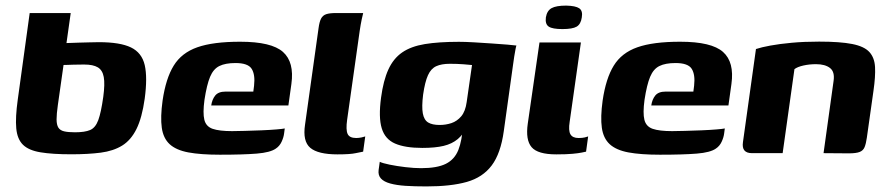

<svg xmlns="http://www.w3.org/2000/svg" viewBox="-20 -552 3203 692"><path d="M237.3 4.1Q168.7 4.1 126.2 -3Q83.6 -10 62.9 -30.2Q42.2 -50.4 38.6 -89.4Q35 -128.4 44 -193L87 -505H234.9L219.6 -396.8Q225.4 -396.8 237.8 -397.4Q250.3 -398.1 266.6 -398.4Q282.8 -398.7 301.2 -399.3Q319.5 -400 336.3 -400Q413 -400 452.1 -381Q491.2 -362 501.6 -317.5Q511.9 -272.9 501.5 -196.1Q491.9 -127.4 471.9 -87.1Q451.9 -46.8 420.3 -27.3Q388.6 -7.8 343.1 -1.8Q297.6 4.1 237.3 4.1ZM250.2 -75.2Q285.8 -75.2 304.9 -83.4Q324 -91.5 334.2 -119Q344.3 -146.4 352.2 -203Q358.5 -249.4 354 -274.3Q349.5 -299.2 332.5 -309.3Q315.6 -319.4 283.5 -319.4Q275.1 -319.4 264 -319.2Q252.9 -319.1 242 -318.8Q231.1 -318.4 222.2 -318.1Q213.3 -317.8 209 -317.8L188.5 -173.4Q183.9 -141.2 183.9 -121.7Q184 -102.2 190.3 -92.1Q196.7 -82 211.3 -78.6Q225.9 -75.2 250.2 -75.2Z M772.5 5.6Q702.9 5.6 658.8 -2.7Q614.7 -11 591.5 -32.3Q568.4 -53.6 563.1 -91.7Q557.7 -129.7 566 -189.7Q577.7 -269.5 606.1 -315.5Q634.4 -361.6 691.2 -381.6Q748 -401.6 845.4 -401.6Q958.6 -401.6 999.9 -364.8Q1041.2 -328.1 1030.2 -249.3L1019.4 -171.9H741.3Q744.3 -193.4 755.7 -207.7Q767.1 -221.9 792.9 -221.9H893L895.7 -243.2Q900.2 -283.3 887 -304Q873.8 -324.8 828.9 -324.8Q792.3 -324.8 770.7 -314.1Q749 -303.5 737.2 -275.2Q725.3 -246.8 717 -192.4Q710.5 -144.6 716.5 -120.3Q722.5 -96 746.4 -87.7Q770.3 -79.4 816.5 -79.4Q833.8 -79.4 862.8 -80.3Q891.8 -81.1 922.8 -82.3Q953.7 -83.6 977.1 -85.6Q1000.4 -87.5 1006.3 -89.1L1003.9 -70.7Q1002.2 -56.8 995 -41.2Q987.8 -25.5 974 -16.4Q954.2 -2.4 905.5 1.6Q856.8 5.6 772.5 5.6Z M1196.3 4.4Q1126.1 4.4 1098.2 -19.3Q1070.4 -42.9 1079.4 -102.6L1128.2 -451Q1131.2 -473.5 1137.2 -485Q1143.2 -496.6 1155.6 -500.8Q1168.1 -505 1191.3 -505H1289Q1287.7 -501.6 1283.8 -482.7Q1279.8 -463.8 1276.5 -441.3L1231.1 -120Q1226.1 -84.4 1232.8 -69.5Q1239.5 -54.6 1263.8 -54.6Q1273.2 -54.6 1283.5 -56.8Q1293.7 -59 1296.4 -60.3L1288.8 -5.4Q1281.8 -4.4 1262 0Q1242.2 4.4 1196.3 4.4Z M1516.8 119.9Q1474.5 119.9 1441.7 117.8Q1408.9 115.6 1386.3 109.3Q1363.8 103.1 1353 91.4Q1342.2 79.7 1344.6 60.8Q1345.6 55.4 1346.8 45.3Q1348 35.3 1348.7 31.2Q1358.5 36.1 1384.2 41.4Q1409.9 46.7 1441.3 50.4Q1472.7 54.1 1497.6 54.1Q1555.2 54.1 1586.7 38.5Q1618.2 22.9 1631.9 -11.3Q1645.5 -45.6 1648.4 -100.1L1665.2 -98.3Q1650.2 -67.8 1629.8 -50.7Q1609.4 -33.6 1578.9 -26.2Q1548.4 -18.9 1502 -18.9Q1440.1 -18.9 1403.9 -34.6Q1367.7 -50.3 1355.8 -89.8Q1343.8 -129.2 1353.4 -200.2Q1361.7 -262.1 1379.8 -301.6Q1397.8 -341.1 1429.5 -363Q1461.2 -384.9 1511.1 -393.1Q1561 -401.3 1634.1 -401.3Q1655.8 -401.3 1687.5 -399.5Q1719.2 -397.6 1751.5 -395.4Q1783.8 -393.2 1808.4 -391.2Q1833 -389.2 1841.3 -387.9Q1840 -385.3 1837.9 -374.1Q1835.7 -362.9 1833.4 -348.4Q1831.1 -333.8 1829.1 -318.5L1795.8 -79.8Q1784.7 1.1 1752.2 44.3Q1719.8 87.4 1662.4 103.7Q1605 119.9 1516.8 119.9ZM1564.4 -101.6Q1586.7 -101.6 1607 -108.3Q1627.3 -115.1 1642.4 -132.8Q1657.4 -150.6 1662 -184.2L1681.2 -317.6Q1674 -318.6 1650.9 -320.3Q1627.8 -322.1 1601.6 -322.1Q1571.2 -322.1 1552.3 -313.4Q1533.3 -304.8 1522.5 -280.9Q1511.6 -257 1505 -211.1Q1499.5 -167.2 1503.9 -143.4Q1508.3 -119.5 1523.2 -110.5Q1538.1 -101.6 1564.4 -101.6Z M1985 4.4Q1918 4.4 1895.9 -21.7Q1873.7 -47.8 1882.2 -106.6L1924.4 -399H2073.7L2033.2 -113.1Q2028.2 -81.5 2035.9 -68.1Q2043.6 -54.6 2065.5 -54.6Q2078.8 -54.6 2088 -56.8Q2097.2 -59 2099.8 -60.3L2092.3 -5.4Q2087.6 -4.4 2076.5 -2.1Q2065.3 0.3 2043.6 2.3Q2021.9 4.4 1985 4.4ZM2007 -447.2Q1971.4 -447.2 1957.9 -456Q1944.3 -464.9 1947.4 -489.3Q1951.4 -513.4 1967.9 -522.6Q1984.5 -531.8 2020.4 -531.8Q2054.5 -531.1 2067.7 -522.1Q2081 -513 2076.9 -489.3Q2073.5 -464.9 2058.4 -456Q2043.3 -447.2 2007 -447.2Z M2358.5 5.6Q2288.9 5.6 2244.8 -2.7Q2200.7 -11 2177.5 -32.3Q2154.4 -53.6 2149.1 -91.7Q2143.7 -129.7 2152 -189.7Q2163.7 -269.5 2192.1 -315.5Q2220.4 -361.6 2277.2 -381.6Q2334 -401.6 2431.4 -401.6Q2544.6 -401.6 2585.9 -364.8Q2627.2 -328.1 2616.2 -249.3L2605.4 -171.9H2327.3Q2330.3 -193.4 2341.7 -207.7Q2353.1 -221.9 2378.9 -221.9H2479L2481.7 -243.2Q2486.2 -283.3 2473 -304Q2459.8 -324.8 2414.9 -324.8Q2378.3 -324.8 2356.7 -314.1Q2335 -303.5 2323.2 -275.2Q2311.3 -246.8 2303 -192.4Q2296.5 -144.6 2302.5 -120.3Q2308.5 -96 2332.4 -87.7Q2356.3 -79.4 2402.5 -79.4Q2419.8 -79.4 2448.8 -80.3Q2477.8 -81.1 2508.8 -82.3Q2539.7 -83.6 2563.1 -85.6Q2586.4 -87.5 2592.3 -89.1L2589.9 -70.7Q2588.2 -56.8 2581 -41.2Q2573.8 -25.5 2560 -16.4Q2540.2 -2.4 2491.5 1.6Q2442.8 5.6 2358.5 5.6Z M2690.3 0Q2651.9 0 2657.7 -39.5L2704.6 -375.3Q2724.4 -381.9 2756.8 -387.8Q2789.3 -393.8 2833.8 -397.9Q2878.3 -402 2932.2 -402Q3008.2 -402 3051.5 -393.4Q3094.8 -384.9 3113.4 -364.5Q3132 -344.1 3133.8 -310.2Q3135.6 -276.3 3128.2 -225.2L3104.3 -56Q3101.2 -34.1 3096.1 -21.6Q3091 -9.2 3078.2 -4.3Q3065.5 0.7 3039.1 0.7L2948.2 0L2984.3 -259.9Q2989.3 -293.2 2971.5 -306.9Q2953.8 -320.7 2921 -320.7Q2897 -320.7 2875.7 -315.9Q2854.4 -311.2 2843.3 -302.8L2800.8 0Z"/></svg>

Font: Genos Thin
Style: Italic
Weight: 100
Italic angle: -8°
Designer: Robert E. Leuschke
Foundry: Robert E. Leuschke
Version: Version 1.010